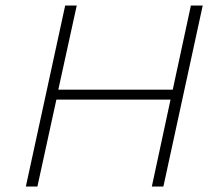

<svg xmlns="http://www.w3.org/2000/svg" viewBox="-20 -678 778 698"><path d="M717 -658 574 0H532L600 -316H185L116 0H74L217 -658H259L192 -352H608L674 -658Z"/></svg>

Font: Ysabeau Light
Style: Italic
Weight: 300
Italic angle: -12°
Designer: Christian Thalmann (Catharsis Fonts)
Version: Version 0.003